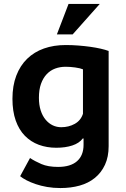

<svg xmlns="http://www.w3.org/2000/svg" viewBox="-20 -740 640 972"><path d="M530 0Q530 54 511.5 94Q493 134 460.5 160.5Q428 187 383.5 199.5Q339 212 286 212Q250 212 218.5 206.5Q187 201 160.5 192Q134 183 114 172.5Q94 162 82 152L132 60Q156 76 189.5 90.5Q223 105 274 105Q337 105 370 76Q403 47 403 -7V-39H399Q381 -15 346 -3.5Q311 8 265 8Q217 8 176.5 -7Q136 -22 106 -52.5Q76 -83 59.5 -130Q43 -177 43 -240Q43 -306 62.5 -357Q82 -408 117.5 -442.5Q153 -477 202.5 -494.5Q252 -512 313 -512Q345 -512 377 -509.5Q409 -507 437.5 -503Q466 -499 490 -493.5Q514 -488 530 -482ZM290 -96Q328 -96 358.5 -113Q389 -130 400 -164V-389Q386 -395 360.5 -398.5Q335 -402 312 -402Q284 -402 259.5 -393Q235 -384 216.5 -364.5Q198 -345 187.5 -315.5Q177 -286 177 -245Q177 -209 186 -181Q195 -153 211 -134Q227 -115 247 -105.5Q267 -96 290 -96ZM327 -720H485L348 -566H268Z"/></svg>

Font: PT Mono
Style: Bold
Weight: 700
Monospace: yes
Designer: A.Korolkova, I.Chaeva
Foundry: ParaType Ltd
Version: Version 1.000 OFL